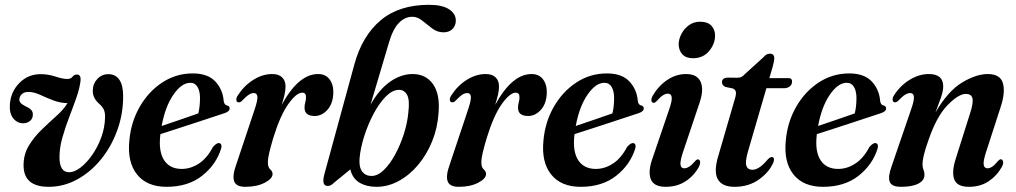

<svg xmlns="http://www.w3.org/2000/svg" viewBox="-20 -748 4116 778"><path d="M479 -357.5Q479 -285.5 455 -219.5Q431 -153.5 389 -102Q347 -50.5 292.5 -20.8Q238 9 177 9Q75 9 75.5 -79Q75.5 -123 97.2 -158.5Q119 -194 149.8 -223.5Q180.5 -253 209.5 -279Q238.5 -305 253.5 -330Q221.5 -331 193.8 -342Q166 -353 142 -364Q118 -375 97.5 -375.5Q79 -376 69.2 -367.2Q59.5 -358.5 58.5 -346Q57 -330.5 81.5 -318.5Q97.5 -311.5 105.8 -303.2Q114 -295 113 -282Q112.5 -267 101.5 -257.8Q90.5 -248.5 74 -248.5Q49.5 -248.5 33.5 -268.8Q17.5 -289 20 -324.5Q23.5 -376.5 58.8 -412Q94 -447.5 144 -447.5Q176 -447.5 204.8 -437.8Q233.5 -428 253 -428Q267 -428 273.8 -437Q280.5 -446 291.5 -446Q308.5 -446 306.5 -421.5Q303 -391 289.8 -353Q276.5 -315 260.5 -273.5Q244.5 -232 232.8 -190.5Q221 -149 221 -111Q221 -50.5 260 -50Q281.5 -50 306.5 -69.2Q331.5 -88.5 353.8 -120.5Q376 -152.5 390.2 -191.2Q404.5 -230 405.5 -269.5Q406.5 -292.5 400.5 -304.2Q394.5 -316 383.5 -326Q354.5 -350.5 356 -382Q356.5 -409 374.5 -428.2Q392.5 -447.5 419.5 -447.5Q447.5 -447.5 463.2 -425.5Q479 -403.5 479 -357.5Z M876.5 -147.5Q856.5 -81.5 799.5 -36.2Q742.5 9 655 9Q575.5 9 535.5 -40.8Q495.5 -90.5 504 -177.5Q510.5 -253 546 -315Q581.5 -377 637.5 -413.8Q693.5 -450.5 761 -450.5Q822 -450.5 852.5 -417.8Q883 -385 886.5 -338.5Q888.5 -323 900.5 -320.5Q909.5 -318.5 910.5 -310Q911.5 -296.5 890 -289.5Q873.5 -284 842.5 -273.8Q811.5 -263.5 773.8 -251.2Q736 -239 698.2 -226.5Q660.5 -214 630 -204.5Q630 -202.5 629.5 -200.5Q622 -134 645 -98.8Q668 -63.5 716.5 -63.5Q752 -63.5 785.2 -84.8Q818.5 -106 843 -152.5Q858.5 -170.5 869 -168Q880.5 -165 876.5 -147.5ZM751 -412.5Q716 -412.5 682.8 -364.5Q649.5 -316.5 635 -237.5Q671.5 -250 713.5 -264.2Q755.5 -278.5 783.5 -288.5Q790 -313 790.5 -350Q790.5 -378.5 780.5 -395.5Q770.5 -412.5 751 -412.5Z M946.5 -333.5Q939 -334 937.8 -342Q936.5 -350 943 -360.5Q968 -400 1005.8 -424Q1043.5 -448 1083 -448Q1109.5 -448 1123.2 -434.5Q1137 -421 1137 -397.5Q1137 -382 1132.8 -363.8Q1128.5 -345.5 1121.5 -323Q1189.5 -448 1269 -448Q1300 -448 1316.2 -425.5Q1332.5 -403 1330.5 -367Q1328 -326 1305.8 -302Q1283.5 -278 1255 -278Q1214 -278 1214 -311.5Q1214 -323 1217 -333.2Q1220 -343.5 1220 -354.5Q1220 -372.5 1205 -372.5Q1181 -372.5 1148 -326Q1115 -279.5 1086.5 -186.5Q1076 -150.5 1070.8 -128.2Q1065.5 -106 1065.5 -89Q1065.5 -70 1075 -61.8Q1084.5 -53.5 1084.5 -43Q1084.5 -24 1052.5 -7.5Q1020.5 9 974.5 9Q936.5 9 928.8 -13.8Q921 -36.5 937 -80.5L1011.5 -303.5Q1024.5 -342 1023 -356.5Q1021.5 -371 1008 -371Q999 -371 988.2 -364.2Q977.5 -357.5 959.5 -338.5Q952 -332 946.5 -333.5Z M1555 -572 1481.5 -324Q1516 -385.5 1560.5 -416.8Q1605 -448 1652 -448Q1705.5 -448 1734.5 -407.2Q1763.5 -366.5 1757 -290Q1753 -229.5 1731 -175.2Q1709 -121 1674 -79.5Q1639 -38 1595.5 -14.5Q1552 9 1505.5 9Q1465 9 1436.8 -7.8Q1408.5 -24.5 1399.5 -61.5L1331.5 -6Q1320.5 5.5 1308 5.5Q1281.5 5.5 1294.5 -42.5L1416 -487.5Q1448 -603.5 1522.8 -666Q1597.5 -728.5 1718 -728.5Q1772 -728.5 1799.5 -710.5Q1827 -692.5 1827 -665Q1827 -644.5 1813.8 -630.8Q1800.5 -617 1777 -617Q1752 -617 1731.2 -632.8Q1710.5 -648.5 1691.2 -664.2Q1672 -680 1651 -680Q1620 -680 1595.5 -654.2Q1571 -628.5 1555 -572ZM1594.5 -384Q1568 -382.5 1541.5 -355Q1515 -327.5 1492.8 -285Q1470.5 -242.5 1455.5 -195Q1440.5 -147.5 1437 -106.5Q1434 -70.5 1447.8 -52.8Q1461.5 -35 1485.5 -35Q1510.5 -35 1535.5 -59.2Q1560.5 -83.5 1581.5 -122.5Q1602.5 -161.5 1616.8 -206.2Q1631 -251 1634.5 -291.5Q1641 -343.5 1629.2 -364.2Q1617.5 -385 1594.5 -384Z M1811.5 -333.5Q1804 -334 1802.8 -342Q1801.5 -350 1808 -360.5Q1833 -400 1870.8 -424Q1908.5 -448 1948 -448Q1974.5 -448 1988.2 -434.5Q2002 -421 2002 -397.5Q2002 -382 1997.8 -363.8Q1993.5 -345.5 1986.5 -323Q2054.5 -448 2134 -448Q2165 -448 2181.2 -425.5Q2197.5 -403 2195.5 -367Q2193 -326 2170.8 -302Q2148.5 -278 2120 -278Q2079 -278 2079 -311.5Q2079 -323 2082 -333.2Q2085 -343.5 2085 -354.5Q2085 -372.5 2070 -372.5Q2046 -372.5 2013 -326Q1980 -279.5 1951.5 -186.5Q1941 -150.5 1935.8 -128.2Q1930.5 -106 1930.5 -89Q1930.5 -70 1940 -61.8Q1949.5 -53.5 1949.5 -43Q1949.5 -24 1917.5 -7.5Q1885.5 9 1839.5 9Q1801.5 9 1793.8 -13.8Q1786 -36.5 1802 -80.5L1876.5 -303.5Q1889.5 -342 1888 -356.5Q1886.5 -371 1873 -371Q1864 -371 1853.2 -364.2Q1842.5 -357.5 1824.5 -338.5Q1817 -332 1811.5 -333.5Z M2554.5 -147.5Q2534.5 -81.5 2477.5 -36.2Q2420.5 9 2333 9Q2253.5 9 2213.5 -40.8Q2173.5 -90.5 2182 -177.5Q2188.5 -253 2224 -315Q2259.5 -377 2315.5 -413.8Q2371.5 -450.5 2439 -450.5Q2500 -450.5 2530.5 -417.8Q2561 -385 2564.5 -338.5Q2566.5 -323 2578.5 -320.5Q2587.5 -318.5 2588.5 -310Q2589.5 -296.5 2568 -289.5Q2551.5 -284 2520.5 -273.8Q2489.5 -263.5 2451.8 -251.2Q2414 -239 2376.2 -226.5Q2338.5 -214 2308 -204.5Q2308 -202.5 2307.5 -200.5Q2300 -134 2323 -98.8Q2346 -63.5 2394.5 -63.5Q2430 -63.5 2463.2 -84.8Q2496.5 -106 2521 -152.5Q2536.5 -170.5 2547 -168Q2558.5 -165 2554.5 -147.5ZM2429 -412.5Q2394 -412.5 2360.8 -364.5Q2327.5 -316.5 2313 -237.5Q2349.5 -250 2391.5 -264.2Q2433.5 -278.5 2461.5 -288.5Q2468 -313 2468.5 -350Q2468.5 -378.5 2458.5 -395.5Q2448.5 -412.5 2429 -412.5Z M2787.5 -512Q2760 -512 2745.2 -527.8Q2730.5 -543.5 2730 -568Q2730 -589 2741 -610.2Q2752 -631.5 2771.5 -645.8Q2791 -660 2817 -660Q2847.5 -660 2862.5 -644Q2877.5 -628 2877.5 -604Q2877.5 -570 2853.2 -541Q2829 -512 2787.5 -512ZM2747 -130Q2735.5 -95 2737.5 -80.5Q2739.5 -66 2752.5 -66Q2761.5 -66 2772 -72.2Q2782.5 -78.5 2797.5 -96Q2804 -103 2809 -102Q2815 -101.5 2816.8 -93.2Q2818.5 -85 2811.5 -71Q2791 -34.5 2757 -12.8Q2723 9 2677.5 9Q2629.5 9 2617.2 -21.5Q2605 -52 2623.5 -105L2691.5 -304.5Q2703.5 -338.5 2701.8 -353.5Q2700 -368.5 2686.5 -368.5Q2677 -368.5 2666.2 -361.8Q2655.5 -355 2639 -336.5Q2632.5 -330.5 2627.5 -331.5Q2621.5 -332 2619.8 -339.8Q2618 -347.5 2625 -360.5Q2648.5 -400.5 2684 -424.2Q2719.5 -448 2760 -448Q2805 -448 2819 -416.5Q2833 -385 2814.5 -331Z M2949.5 -389.5 2918.5 -396Q2905.5 -403.5 2905.5 -414.5Q2905.5 -433 2929.5 -433.5L2968 -433Q2978 -433 2984.5 -436.2Q2991 -439.5 2999 -448.5L3073.5 -516Q3085 -530.5 3099.5 -530.5Q3117.5 -530.5 3117.5 -511.5Q3117.5 -506.5 3116 -498.8Q3114.5 -491 3111.5 -479.5L3097.5 -431.5H3175.5Q3189.5 -431.5 3189.5 -418Q3189.5 -405 3180.2 -397.8Q3171 -390.5 3156 -390.5H3085.5L3010.5 -133Q2998.5 -91 3004.5 -75.5Q3010.5 -60 3028.5 -60Q3056.5 -60 3091 -102Q3101.5 -113 3108.5 -111.5Q3119.5 -110.5 3115 -93Q3099.5 -53 3057.2 -22Q3015 9 2956.5 9Q2905 9 2888 -22.8Q2871 -54.5 2892 -121L2956.5 -343Q2963.5 -365 2962 -374.8Q2960.5 -384.5 2949.5 -389.5Z M3536.5 -147.5Q3516.5 -81.5 3459.5 -36.2Q3402.5 9 3315 9Q3235.5 9 3195.5 -40.8Q3155.5 -90.5 3164 -177.5Q3170.5 -253 3206 -315Q3241.5 -377 3297.5 -413.8Q3353.5 -450.5 3421 -450.5Q3482 -450.5 3512.5 -417.8Q3543 -385 3546.5 -338.5Q3548.5 -323 3560.5 -320.5Q3569.5 -318.5 3570.5 -310Q3571.5 -296.5 3550 -289.5Q3533.5 -284 3502.5 -273.8Q3471.5 -263.5 3433.8 -251.2Q3396 -239 3358.2 -226.5Q3320.5 -214 3290 -204.5Q3290 -202.5 3289.5 -200.5Q3282 -134 3305 -98.8Q3328 -63.5 3376.5 -63.5Q3412 -63.5 3445.2 -84.8Q3478.5 -106 3503 -152.5Q3518.5 -170.5 3529 -168Q3540.5 -165 3536.5 -147.5ZM3411 -412.5Q3376 -412.5 3342.8 -364.5Q3309.5 -316.5 3295 -237.5Q3331.5 -250 3373.5 -264.2Q3415.5 -278.5 3443.5 -288.5Q3450 -313 3450.5 -350Q3450.5 -378.5 3440.5 -395.5Q3430.5 -412.5 3411 -412.5Z M3605.5 -333.5Q3598 -334 3597 -342.5Q3596 -351 3602.5 -361.5Q3627.5 -401 3665.8 -424.5Q3704 -448 3744 -448Q3802 -448 3802 -398Q3802 -378.5 3792.2 -351Q3782.5 -323.5 3770.5 -292Q3821 -379 3878.2 -413.5Q3935.5 -448 3982.5 -448Q4033.5 -448 4044 -410.5Q4054.5 -373 4034 -312L3975.5 -131.5Q3963.5 -94.5 3966 -80.2Q3968.5 -66 3981.5 -66Q3990 -66 4000 -72.2Q4010 -78.5 4025 -96.5Q4031.5 -103.5 4036.5 -102.5Q4042.5 -101.5 4044.5 -93.5Q4046.5 -85.5 4039.5 -71.5Q4018.5 -34.5 3985 -12.8Q3951.5 9 3906.5 9Q3858 9 3846.8 -21Q3835.5 -51 3852.5 -104L3911.5 -291Q3925 -333 3920.2 -350.2Q3915.5 -367.5 3894 -367.5Q3864 -367.5 3819.8 -322.2Q3775.5 -277 3742.5 -181Q3728 -140.5 3723 -118Q3718 -95.5 3718 -82.5Q3718 -70 3722 -60.8Q3726 -51.5 3726 -39Q3726 -17 3701.2 -4Q3676.5 9 3631 9Q3593 9 3585.2 -11.5Q3577.5 -32 3593 -74.5L3671.5 -303.5Q3685 -341.5 3683.2 -356.2Q3681.5 -371 3668 -371Q3658.5 -371 3647.2 -364Q3636 -357 3619 -339Q3611.5 -332.5 3605.5 -333.5Z"/></svg>

Font: Fraunces 144pt Soft SemiBold
Style: Italic
Weight: 600
Italic angle: -16°
Version: Version 1.000;[b76b70a41]